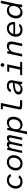

<svg xmlns="http://www.w3.org/2000/svg" viewBox="2706 -3462 917 6370"><g transform="rotate(-90 3165.0 -276.5)"><path d="M321.1 12Q246.7 12 195.5 -16.9Q144.2 -45.9 117.9 -95.6Q91.5 -145.3 91.5 -208Q91.5 -266.8 111.6 -320.7Q131.7 -374.7 168.9 -416.7Q206.1 -458.8 258.3 -483.1Q310.5 -507.4 375.1 -507.4Q419.5 -507.4 458.9 -494.6Q498.4 -481.8 528.6 -455.4Q558.7 -429 575 -389.1L502.2 -363.6Q486.5 -400.8 450.3 -419.1Q414.1 -437.4 373.6 -437.4Q325.8 -437.4 289.5 -418.2Q253.3 -399 228.6 -366.1Q203.9 -333.3 191.1 -293Q178.4 -252.6 178.4 -210.8Q178.4 -167.6 194.6 -133Q210.9 -98.3 243.9 -78.2Q277 -58 328.1 -58Q370 -58 406.2 -74.2Q442.4 -90.5 463 -124L536.4 -93.5Q503.9 -46.7 448 -17.4Q392.1 12 321.1 12Z M920.1 12Q855.7 12 804.3 -14.7Q752.9 -41.4 723.1 -91Q693.4 -140.5 693.4 -208Q693.4 -291.4 728.9 -359.1Q764.5 -426.8 828.3 -467.1Q892 -507.4 976.4 -507.4Q1041.8 -507.4 1092.7 -480.7Q1143.6 -454 1173.4 -404.6Q1203.2 -355.2 1203.2 -287.4Q1203.2 -204.3 1167.6 -136.4Q1132.1 -68.6 1068.4 -28.3Q1004.8 12 920.1 12ZM924.3 -58Q970.7 -58 1006.7 -77.8Q1042.6 -97.6 1067 -130.7Q1091.4 -163.8 1103.9 -203.8Q1116.4 -243.9 1116.4 -285.1Q1116.4 -327.1 1101.7 -361.6Q1087.1 -396.2 1055.5 -416.8Q1023.9 -437.4 972.3 -437.4Q926.1 -437.4 890 -417.6Q854 -397.8 829.6 -364.7Q805.1 -331.6 792.7 -291.6Q780.2 -251.5 780.2 -210.3Q780.2 -168.4 794.8 -133.8Q809.4 -99.2 841.6 -78.6Q873.7 -58 924.3 -58Z M1274.1 0 1379.8 -496H1441L1440 -443.8Q1458.7 -468.4 1489.4 -487.9Q1520.1 -507.4 1560.6 -507.4Q1600.6 -507.4 1622.5 -490.5Q1644.5 -473.7 1649.3 -442.8Q1667.3 -467.8 1700.1 -487.6Q1732.9 -507.4 1774.6 -507.4Q1835.8 -507.4 1855.1 -470.4Q1874.5 -433.4 1862.2 -375.3L1782.2 0H1705.9L1779.9 -349.3Q1789.1 -390.3 1780 -413.9Q1770.9 -437.4 1736.7 -437.4Q1703 -437.4 1675.6 -410.3Q1648.2 -383.2 1636.6 -328.7L1566.3 0H1490L1564.8 -350Q1573.2 -390.8 1564.5 -414.1Q1555.7 -437.4 1522.2 -437.4Q1488.6 -437.4 1460.3 -409.8Q1432 -382.2 1419.7 -327.7L1350.4 0Z M1898 162 2037.7 -496H2107.6L2106.9 -419.9Q2141.6 -461.7 2188.1 -484.5Q2234.6 -507.4 2288.4 -507.4Q2348 -507.4 2390.2 -481.1Q2432.5 -454.8 2455.5 -408Q2478.5 -361.1 2478.5 -299.3Q2478.5 -240 2460.8 -184.2Q2443.2 -128.4 2408.8 -84Q2374.5 -39.6 2324.1 -13.8Q2273.8 12 2208.6 12Q2145.8 12 2101 -15Q2056.2 -42.1 2035.4 -88.6L1983.3 162ZM2195.4 -58.3Q2249.8 -58.3 2287.4 -81.5Q2325 -104.8 2347.6 -140.9Q2370.3 -177 2380.7 -217.1Q2391.1 -257.3 2391.1 -290.3Q2391.1 -354.1 2356.9 -395.8Q2322.8 -437.4 2258.8 -437.4Q2207.4 -437.4 2170.1 -414.3Q2132.7 -391.1 2109.2 -354.5Q2085.7 -317.9 2074.3 -276.2Q2063 -234.6 2063 -197.7Q2063 -135.3 2096.2 -96.8Q2129.5 -58.3 2195.4 -58.3Z M2845.5 0Q2787.7 0 2758.3 -12.5Q2728.9 -25 2722.5 -51.5Q2716.2 -78 2724.9 -121.1L2835.4 -641.5H2720.4L2734.2 -708H2934.5L2812.1 -129.6Q2805.3 -96.8 2814.5 -83.8Q2823.7 -70.8 2866.2 -70.8H3034.6L3019.8 0Z M3380.2 12Q3336.5 12 3298.8 -2.6Q3261 -17.1 3237.8 -45.6Q3214.5 -74 3214.5 -115.3Q3214.5 -208.5 3307 -255Q3399.4 -301.5 3602.9 -310.7L3603.9 -315.4Q3611.6 -349.3 3603.4 -378.4Q3595.2 -407.4 3568.4 -425.7Q3541.7 -443.9 3492.6 -443.9Q3445.8 -443.9 3412.7 -422.1Q3379.6 -400.3 3368.8 -365.7L3290.3 -390.1Q3317.9 -448.4 3372.2 -477.9Q3426.5 -507.4 3494.8 -507.4Q3565.2 -507.4 3612.5 -484.7Q3659.7 -462 3678.5 -414.7Q3697.4 -367.3 3680.8 -292L3659.5 -191.5Q3645.7 -126.3 3640.7 -79.1Q3635.8 -31.9 3636.4 0H3562.2L3559.4 -70.7Q3532.4 -36.1 3486.4 -12.1Q3440.4 12 3380.2 12ZM3403.7 -51.9Q3441.9 -51.9 3477.9 -67.8Q3513.8 -83.7 3540.9 -115.1Q3567.9 -146.5 3577.8 -193.3L3589.8 -250.9Q3479.2 -246.4 3416.3 -229.2Q3353.5 -212 3327.7 -184.9Q3302 -157.8 3302 -125.5Q3302 -92 3330.5 -72Q3359.1 -51.9 3403.7 -51.9Z M3849.5 0 3864.3 -66.5H4039.2L4115.6 -429.5H3966L3980.8 -496H4215.7L4124.5 -66.5H4299.4L4284.6 0ZM4194.9 -592.5Q4170 -592.5 4151.8 -610.7Q4133.6 -628.8 4133.6 -653.8Q4133.6 -679.3 4151.8 -697.1Q4170 -715 4194.9 -715Q4220.4 -715 4238.3 -697.1Q4256.1 -679.3 4256.1 -653.8Q4256.1 -628.8 4238.3 -610.7Q4220.4 -592.5 4194.9 -592.5Z M4474 0 4579.7 -496H4649.9L4647.7 -420.5Q4663.9 -440.4 4689.7 -460.3Q4715.4 -480.3 4749.6 -493.8Q4783.8 -507.4 4823.3 -507.4Q4890.1 -507.4 4925.4 -480.1Q4960.7 -452.8 4970.4 -407.3Q4980.1 -361.7 4968.3 -306.5L4902.8 0H4817.6L4879.4 -291.8Q4893.7 -357.5 4875.6 -397.4Q4857.5 -437.4 4787.6 -437.4Q4749.9 -437.4 4714.7 -416.6Q4679.6 -395.8 4653.2 -357.4Q4626.8 -319 4615.6 -266L4559.3 0Z M5362 12Q5287.7 12 5236.1 -15.6Q5184.5 -43.2 5157.6 -91.9Q5130.7 -140.6 5130.7 -203.2Q5130.7 -262.9 5150.4 -317.6Q5170.2 -372.4 5206.4 -414.9Q5242.6 -457.4 5293.4 -482.4Q5344.1 -507.4 5406.8 -507.4Q5487.4 -507.4 5539 -469.5Q5590.7 -431.6 5610.7 -369.4Q5630.7 -307.2 5614.2 -233H5215.3Q5209.5 -150.2 5249.7 -104.1Q5289.8 -58 5369.8 -58Q5410.7 -58 5439.4 -72.1Q5468.1 -86.2 5489.5 -111.5L5563.4 -81.6Q5527.2 -38 5477.1 -13Q5427 12 5362 12ZM5225.4 -292.4H5541.5Q5545.8 -333 5530.1 -366Q5514.5 -398.9 5482.1 -418.9Q5449.6 -438.8 5403 -438.8Q5354.6 -438.8 5319.1 -418.4Q5283.7 -398 5260.5 -364.7Q5237.3 -331.5 5225.4 -292.4Z M5928.9 12Q5870.3 12 5827.6 -14.3Q5784.8 -40.6 5761.8 -87.8Q5738.8 -135 5738.8 -196.2Q5738.8 -255.4 5756.4 -311.2Q5774.1 -367 5808.8 -411.4Q5843.5 -455.8 5893.9 -481.6Q5944.2 -507.4 6009.4 -507.4Q6070.8 -507.4 6115.2 -480.9Q6159.7 -454.4 6179.7 -403.9L6245 -708H6330.3L6218.8 -186.4Q6213.7 -162.2 6205.9 -114.1Q6198 -65.9 6196.3 0H6115.8L6111.3 -74.6Q6075.7 -32.3 6028.6 -10.2Q5981.5 12 5928.9 12ZM5958.5 -58.3Q6008.8 -58.3 6045.7 -81.2Q6082.5 -104 6106.4 -140.5Q6130.3 -177 6142.2 -218.6Q6154 -260.3 6154 -297.7Q6154 -361.1 6120.8 -399.3Q6087.5 -437.4 6021.6 -437.4Q5967.2 -437.4 5929.6 -414Q5892 -390.7 5869.4 -354.7Q5846.7 -318.7 5836.4 -278.9Q5826.2 -239.2 5826.2 -205.4Q5826.2 -141.6 5860.4 -99.9Q5894.5 -58.3 5958.5 -58.3Z"/></g></svg>

Font: Atkinson Hyperlegible Mono ExtraLight
Style: Italic
Weight: 200
Italic angle: -12°
Monospace: yes
Designer: Elliott Scott, Megan Eiswerth, Linus Boman, Theodore Petrosky, Letters from Sweden
Foundry: Applied Design Works, Letters from Sweden
Version: Version 2.001